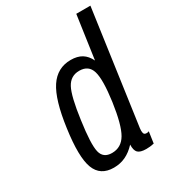

<svg xmlns="http://www.w3.org/2000/svg" viewBox="-180 -827 838 934"><g transform="rotate(-30 238.5 -360.0)"><path d="M397.3 -730 362.6 -487.6Q347.3 -519.4 322.7 -534.4Q298.1 -549.3 261.4 -549.3Q185.4 -549.3 142.4 -484.6Q99.4 -419.9 79.1 -270.9Q57.9 -120 82.4 -55Q106.9 10 182.4 10Q218.4 10 248.7 -4.3Q279 -18.6 306.1 -47.9Q304.9 -15.9 317.7 -2.9Q330.6 10 364.1 10Q375 10 385.4 8.9Q395.7 7.7 407.9 5.1L417.1 -58.9Q413.1 -56.9 410.1 -56.5Q407.1 -56.1 403 -56.1Q390.4 -56.1 387.6 -66.5Q384.9 -76.9 387.1 -93.1L476.7 -730ZM334.9 -270.9Q318 -151.6 290.3 -104Q262.6 -56.4 210 -56.4Q161.3 -56.4 150.9 -100.6Q140.4 -144.9 158.3 -270.9Q175.1 -394.7 198.5 -438.8Q221.9 -482.9 270.7 -482.9Q322.9 -482.9 337 -435.7Q351.1 -388.6 334.9 -270.9Z"/></g></svg>

Font: Secuela ExtLt
Style: Italic
Weight: 200
Italic angle: -8°
Designer: Fernando Haro
Foundry: deFharo
Version: Version 1.704